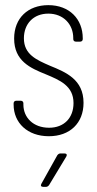

<svg xmlns="http://www.w3.org/2000/svg" viewBox="-20 -526 379 747"><path d="M170 4C252 4 305 -47 305 -126C305 -217 236 -245 175 -270C122 -293 73 -314 73 -377C73 -433 110 -473 168 -473C227 -473 265 -431 265 -378V-374C265 -368 269 -364 275 -364H292C298 -364 302 -368 302 -374V-377C302 -452 250 -506 168 -506C89 -506 35 -456 35 -376C35 -289 98 -261 158 -237C213 -214 266 -192 266 -125C266 -67 229 -29 171 -29C109 -29 71 -69 71 -119V-124C71 -130 67 -134 61 -134H43C37 -134 33 -130 33 -124V-119C33 -48 87 4 170 4ZM148 201H159C164 201 168 198 171 194L238 83C242 76 239 71 231 71H215C210 71 206 74 203 78L141 189C137 196 140 201 148 201Z"/></svg>

Font: Barlow Condensed ExtraLight
Style: Regular
Weight: 275
Width: 3
Designer: Jeremy Tribby
Foundry: Tribby Type
Version: Version 1.422;hotconv 1.0.109;makeotfexe 2.5.65596